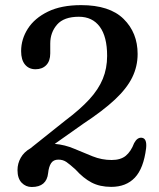

<svg xmlns="http://www.w3.org/2000/svg" viewBox="-20 -734 636 768"><path d="M50 -53.5Q50 -80 63 -103Q76 -126 101.5 -140.5L240 -251Q300 -296 337 -336.2Q374 -376.5 391.2 -418.5Q408.5 -460.5 408.5 -510.5Q408.5 -587.5 379 -627.2Q349.5 -667 295.5 -667Q235.5 -667 208.2 -635.5Q181 -604 181 -560V-520.5Q181 -490 165 -473.5Q149 -457 122 -457Q95.5 -457 80 -475.8Q64.5 -494.5 64.5 -529.5Q64.5 -577.5 91.5 -619.5Q118.5 -661.5 171.8 -687.5Q225 -713.5 304.5 -713.5Q418.5 -713.5 474.5 -658.2Q530.5 -603 530.5 -518Q530.5 -468.5 509 -424.5Q487.5 -380.5 439.8 -335.8Q392 -291 313 -239L199 -158.5Q239.5 -155 276.5 -139.2Q313.5 -123.5 350.2 -108.8Q387 -94 426.5 -94Q463 -94 483.5 -111.2Q504 -128.5 516.5 -161.5Q529 -185 547 -183Q568.5 -180.5 564.5 -141.5Q554.5 -60.5 519.5 -23.5Q484.5 13.5 425 13.5Q379.5 13.5 346.5 -3.8Q313.5 -21 282 -56Q260 -76 246 -85.8Q232 -95.5 213.5 -95.5Q193.5 -95.5 184.2 -81Q175 -66.5 172.5 -41.5Q166.5 14 107 14Q83 14 66.5 -3.2Q50 -20.5 50 -53.5Z"/></svg>

Font: Fraunces 9pt SuperSoft
Style: Regular
Weight: 400
Version: Version 1.000;[b76b70a41]